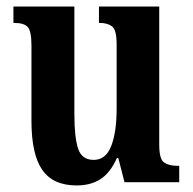

<svg xmlns="http://www.w3.org/2000/svg" viewBox="-20 -556 589 586"><path d="M214 10Q142 10 109 -37.5Q76 -85 76 -187V-417Q76 -460 65 -473Q54 -486 24 -486H21V-536H207V-208Q207 -136 218.5 -102Q230 -68 266 -68Q303 -68 319.5 -110.5Q336 -153 336 -224V-420Q336 -465 322 -475.5Q308 -486 285 -486H282V-536H466V-114Q466 -70 481 -60Q496 -50 520 -50H527V0H360L341 -74H337Q317 -29 287 -9.5Q257 10 214 10Z"/></svg>

Font: Noto Serif Ethiopic ExtraCondensed
Style: Bold
Weight: 700
Width: 2
Designer: Monotype Design Team
Foundry: Monotype Imaging Inc.
Version: Version 2.102; ttfautohint (v1.8.4.7-5d5b)